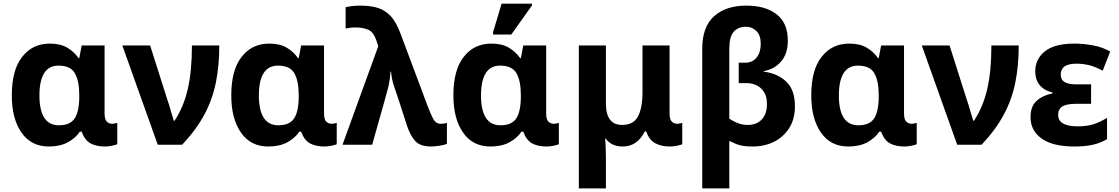

<svg xmlns="http://www.w3.org/2000/svg" viewBox="-20 -796 6157 1056"><path d="M249 9.8Q151.4 9.8 98.6 -66.4Q44.9 -142.6 44.9 -271Q44.9 -411.6 102.1 -483.4Q158.7 -556.2 253.9 -556.2Q312.5 -556.2 350.1 -533.7Q388.2 -511.2 412.1 -476.1H416L429.2 -545.9H555.2V-172.9Q555.2 -139.2 567.4 -127Q580.6 -115.2 596.2 -115.2Q604 -115.2 612.3 -117.2Q620.1 -119.1 625 -120.1V-2.9Q618.2 1 596.7 5.4Q575.2 9.8 558.1 9.8Q508.8 9.8 477.1 -7.8Q445.8 -25.9 429.2 -71.8H418.9Q397.5 -38.1 354 -13.7Q310.5 9.8 249 9.8ZM304.2 -106.9Q366.2 -106.9 391.1 -145.5Q416 -184.1 416 -266.1V-272Q416 -351.6 391.6 -393.6Q367.7 -435.1 301.8 -435.1Q196.8 -435.1 196.8 -270Q197.3 -106.9 304.2 -106.9Z M847.7 0 652.8 -545.9H805.7L901.9 -243.2Q909.7 -222.2 919.4 -186.5Q933.1 -140.6 936 -131.8H939.9Q990.2 -208 1012.7 -305.7Q1035.6 -404.8 1035.6 -545.9H1186Q1186 -436.5 1168 -345.7Q1149.4 -251.5 1105.5 -168.5Q1060.5 -83.5 981.9 0Z M1456.1 9.8Q1358.4 9.8 1305.7 -66.4Q1252 -142.6 1252 -271Q1252 -411.6 1309.1 -483.4Q1365.7 -556.2 1460.9 -556.2Q1519.5 -556.2 1557.1 -533.7Q1595.2 -511.2 1619.1 -476.1H1623L1636.2 -545.9H1762.2V-172.9Q1762.2 -139.2 1774.4 -127Q1787.6 -115.2 1803.2 -115.2Q1811 -115.2 1819.3 -117.2Q1827.1 -119.1 1832 -120.1V-2.9Q1825.2 1 1803.7 5.4Q1782.2 9.8 1765.1 9.8Q1715.8 9.8 1684.1 -7.8Q1652.8 -25.9 1636.2 -71.8H1626Q1604.5 -38.1 1561 -13.7Q1517.6 9.8 1456.1 9.8ZM1511.2 -106.9Q1573.2 -106.9 1598.1 -145.5Q1623 -184.1 1623 -266.1V-272Q1623 -351.6 1598.6 -393.6Q1574.7 -435.1 1508.8 -435.1Q1403.8 -435.1 1403.8 -270Q1404.3 -106.9 1511.2 -106.9Z M2351.6 9.8Q2291 9.8 2263.7 -20.5Q2236.8 -50.8 2219.7 -101.1L2176.8 -233.9Q2168 -259.8 2148.9 -316.9Q2133.8 -359.9 2130.9 -401.9H2127.9Q2125 -359.4 2116.7 -321.3Q2108.9 -289.6 2093.8 -236.8L2026.9 0H1863.8L2060.5 -542L2049.8 -574.2Q2033.7 -621.1 2004.4 -632.8Q1975.1 -645 1935.5 -645Q1916.5 -645 1904.8 -643.1Q1884.8 -640.1 1880.9 -639.2V-756.8Q1895 -759.8 1916 -762.7Q1939.5 -765.1 1961.9 -765.1Q2019 -765.1 2060.1 -752Q2099.6 -738.8 2130.4 -706.1Q2160.2 -671.9 2182.6 -611.8L2331.5 -213.9Q2348.1 -171.4 2357.9 -151.4Q2369.1 -129.4 2379.4 -122.6Q2389.6 -115.2 2403.8 -115.2Q2415.5 -115.2 2421.9 -116.7Q2423.3 -117.2 2429 -118.2Q2434.6 -119.1 2438 -120.1V-4.9Q2425.3 1 2397.9 5.4Q2370.6 9.8 2351.6 9.8Z M2677.7 9.8Q2580.1 9.8 2527.3 -66.4Q2473.6 -142.6 2473.6 -271Q2473.6 -411.6 2530.8 -483.4Q2587.4 -556.2 2682.6 -556.2Q2741.2 -556.2 2778.8 -533.7Q2816.9 -511.2 2840.8 -476.1H2844.7L2857.9 -545.9H2983.9V-172.9Q2983.9 -139.2 2996.1 -127Q3009.3 -115.2 3024.9 -115.2Q3032.7 -115.2 3041 -117.2Q3048.8 -119.1 3053.7 -120.1V-2.9Q3046.9 1 3025.4 5.4Q3003.9 9.8 2986.8 9.8Q2937.5 9.8 2905.8 -7.8Q2874.5 -25.9 2857.9 -71.8H2847.7Q2826.2 -38.1 2782.7 -13.7Q2739.3 9.8 2677.7 9.8ZM2732.9 -106.9Q2794.9 -106.9 2819.8 -145.5Q2844.7 -184.1 2844.7 -266.1V-272Q2844.7 -351.6 2820.3 -393.6Q2796.4 -435.1 2730.5 -435.1Q2625.5 -435.1 2625.5 -270Q2626 -106.9 2732.9 -106.9ZM2691.9 -606V-619.1L2738.8 -775.9H2905.8V-766.1L2792 -606Z M3163.6 240.2V-545.9H3312.5V-227.1Q3312.5 -108.9 3401.4 -108.9Q3464.4 -108.9 3488.8 -155.3Q3513.7 -202.1 3513.7 -289.1V-545.9H3662.6V-172.9Q3662.6 -138.2 3675.3 -127Q3687 -115.2 3703.6 -115.2Q3711.4 -115.2 3719.2 -117.2Q3729 -119.1 3732.4 -120.1V-2.9Q3725.6 1 3704.1 5.4Q3683.1 9.8 3665.5 9.8Q3615.2 9.8 3583 -8.8Q3550.8 -25.9 3533.7 -73.2H3526.4Q3485.4 9.8 3404.3 9.8Q3343.3 9.8 3310.5 -34.2H3307.6Q3309.6 -24.9 3310.5 -2.9Q3311 19 3312 42.5Q3312.5 58.1 3312.5 84V240.2Z M3842.3 240.2V-527.8Q3842.3 -648.9 3907.7 -707Q3973.1 -765.1 4084 -765.1Q4191.4 -765.1 4252 -716.8Q4313 -668.9 4313 -573.2Q4313 -501 4276.9 -459Q4241.7 -416 4180.2 -404.8V-401.9Q4256.8 -392.6 4304.7 -346.7Q4352.1 -302.2 4352.1 -210.9Q4352.1 -141.6 4320.8 -91.8Q4288.1 -41.5 4236.8 -16.1Q4183.6 9.8 4120.1 9.8Q4086.9 9.8 4066.9 6.3Q4046.4 2.9 4028.8 -3.9Q4013.2 -10.3 3991.2 -21V240.2ZM4092.3 -108.9Q4142.1 -108.9 4170.4 -139.6Q4198.2 -169.4 4198.2 -224.1Q4198.2 -265.1 4181.6 -290.5Q4164.6 -316.4 4140.1 -327.1Q4115.2 -338.9 4088.4 -338.9H4043V-451.2H4079.1Q4118.7 -451.2 4141.6 -480Q4164.1 -508.3 4164.1 -555.2Q4164.1 -602.1 4140.1 -625.5Q4115.7 -648.9 4083 -648.9Q4040 -648.9 4015.6 -621.6Q3991.2 -594.2 3991.2 -526.9V-143.1Q4016.6 -126.5 4040.5 -118.2Q4063.5 -108.9 4092.3 -108.9Z M4646 9.8Q4548.3 9.8 4495.6 -66.4Q4441.9 -142.6 4441.9 -271Q4441.9 -411.6 4499 -483.4Q4555.7 -556.2 4650.9 -556.2Q4709.5 -556.2 4747.1 -533.7Q4785.2 -511.2 4809.1 -476.1H4813L4826.2 -545.9H4952.1V-172.9Q4952.1 -139.2 4964.4 -127Q4977.5 -115.2 4993.2 -115.2Q5001 -115.2 5009.3 -117.2Q5017.1 -119.1 5022 -120.1V-2.9Q5015.1 1 4993.7 5.4Q4972.2 9.8 4955.1 9.8Q4905.8 9.8 4874 -7.8Q4842.8 -25.9 4826.2 -71.8H4815.9Q4794.4 -38.1 4751 -13.7Q4707.5 9.8 4646 9.8ZM4701.2 -106.9Q4763.2 -106.9 4788.1 -145.5Q4813 -184.1 4813 -266.1V-272Q4813 -351.6 4788.6 -393.6Q4764.6 -435.1 4698.7 -435.1Q4593.8 -435.1 4593.8 -270Q4594.2 -106.9 4701.2 -106.9Z M5244.6 0 5049.8 -545.9H5202.6L5298.8 -243.2Q5306.6 -222.2 5316.4 -186.5Q5330.1 -140.6 5333 -131.8H5336.9Q5387.2 -208 5409.7 -305.7Q5432.6 -404.8 5432.6 -545.9H5583Q5583 -436.5 5564.9 -345.7Q5546.4 -251.5 5502.4 -168.5Q5457.5 -83.5 5378.9 0Z M5889.6 9.8Q5770 9.8 5708.5 -34.2Q5647.9 -78.6 5647.9 -150.9Q5647.9 -210.9 5681.2 -241.2Q5714.4 -271.5 5768.6 -282.2V-287.1Q5720.2 -299.8 5697.3 -329.1Q5673.8 -359.4 5673.8 -402.8Q5673.8 -472.2 5727.1 -513.7Q5779.8 -556.2 5889.6 -556.2Q5940.9 -556.2 5994.6 -545.9Q6047.9 -535.2 6085.9 -512.2L6044.9 -407.2Q6002.9 -429.7 5970.2 -437.5Q5936 -445.8 5900.9 -445.8Q5856.9 -445.8 5835 -430.7Q5814 -414.6 5814 -386.2Q5814 -357.4 5835.4 -344.7Q5856.9 -332 5899.9 -332H5981V-225.1H5900.9Q5845.7 -225.1 5822.8 -210.4Q5799.8 -195.8 5799.8 -164.1Q5799.8 -101.1 5907.7 -101.1Q5953.6 -101.1 5990.2 -111.3Q6027.3 -122.6 6068.8 -147.9V-30.8Q6033.2 -9.8 5991.7 0Q5949.7 9.8 5889.6 9.8Z"/></svg>

Font: Droid Sans Thai
Style: Bold
Weight: 700
Designer: Steve Matteson
Foundry: Ascender Corporation
Version: Version 1.00